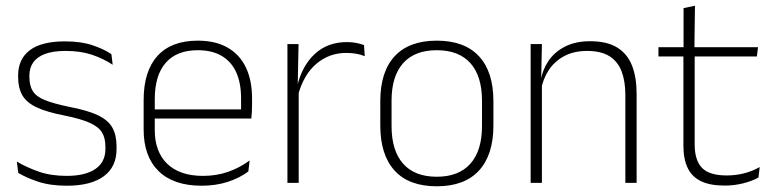

<svg xmlns="http://www.w3.org/2000/svg" viewBox="-20 -641 2714 673"><path d="M214.5 10Q156 10 113.5 -4.2Q71 -18.5 44 -35L39 -74.5Q75 -53.5 117 -39Q159 -24.5 214 -24.5Q278.5 -24.5 314 -48.5Q349.5 -72.5 349.5 -119V-127Q349.5 -157 337.5 -176.8Q325.5 -196.5 294.5 -210.5Q263.5 -224.5 206 -236Q144.5 -248 109 -264.5Q73.5 -281 58.5 -306.8Q43.5 -332.5 43.5 -371.5V-376Q43.5 -434 84.5 -465Q125.5 -496 208 -496Q264.5 -496 305 -482.2Q345.5 -468.5 370.5 -451L375 -414Q343.5 -435 303.2 -448.8Q263 -462.5 210 -462.5Q166 -462.5 138 -452Q110 -441.5 96.5 -422.2Q83 -403 83 -376V-371.5Q83 -340.5 95.2 -321.2Q107.5 -302 138.2 -289.8Q169 -277.5 222.5 -266.5Q286 -254.5 322.2 -237.5Q358.5 -220.5 373.5 -194.2Q388.5 -168 388.5 -128.5V-118.5Q388.5 -55.5 343.2 -22.8Q298 10 214.5 10Z M686.5 10Q588.5 10 536 -41.2Q483.5 -92.5 483.5 -187V-290.5Q483.5 -391.5 532 -445Q580.5 -498.5 673.5 -498.5Q735.5 -498.5 777.8 -474.2Q820 -450 841.8 -404.8Q863.5 -359.5 863.5 -295.5V-278Q863.5 -265.5 863 -252.8Q862.5 -240 861 -225.5H824.5Q825 -245.5 825 -263.2Q825 -281 825 -296Q825 -350.5 807.8 -388Q790.5 -425.5 756.8 -445.2Q723 -465 673.5 -465Q599.5 -465 561 -421Q522.5 -377 522.5 -293V-245V-239V-184.5Q522.5 -147 533.5 -117.5Q544.5 -88 565.8 -67.2Q587 -46.5 618.5 -35.5Q650 -24.5 691.5 -24.5Q738.5 -24.5 779 -38.5Q819.5 -52.5 855 -78.5L850.5 -40Q820 -17 778.2 -3.5Q736.5 10 686.5 10ZM503.5 -225.5V-257.5H851V-225.5Z M1024 -305 1011 -334 1021.5 -337.5Q1038 -409.5 1083 -451.5Q1128 -493.5 1196 -493.5Q1215.5 -493.5 1230.5 -490.2Q1245.5 -487 1256 -483L1258.5 -444Q1246 -449.5 1229.5 -452.5Q1213 -455.5 1193.5 -455.5Q1134 -455.5 1089 -417.5Q1044 -379.5 1024 -305ZM987.5 0V-486.5H1026.5L1023.5 -338L1027 -334.5V0Z M1511 12Q1413.5 12 1363.2 -43Q1313 -98 1313 -201V-286.5Q1313 -389.5 1363.5 -444Q1414 -498.5 1511 -498.5Q1608 -498.5 1658.8 -444Q1709.5 -389.5 1709.5 -286.5V-201Q1709.5 -98 1658.8 -43Q1608 12 1511 12ZM1511 -21.5Q1588 -21.5 1628.8 -67.2Q1669.5 -113 1669.5 -199.5V-288Q1669.5 -374 1629 -419.5Q1588.5 -465 1511 -465Q1433.5 -465 1393 -419.5Q1352.5 -374 1352.5 -288V-199.5Q1352.5 -113 1393 -67.2Q1433.5 -21.5 1511 -21.5Z M2172 0V-308Q2172 -356 2159 -390.5Q2146 -425 2116.5 -443.8Q2087 -462.5 2037.5 -462.5Q1992 -462.5 1958 -444.5Q1924 -426.5 1903.5 -395.2Q1883 -364 1876 -324L1865 -356H1875Q1880.5 -394 1901.5 -426Q1922.5 -458 1959.5 -477.2Q1996.5 -496.5 2048.5 -496.5Q2108 -496.5 2143.8 -474.2Q2179.5 -452 2195.5 -410.8Q2211.5 -369.5 2211.5 -311.5V0ZM1840 0V-486.5H1879.5L1877 -362.5L1879.5 -361V0Z M2520.5 9.5Q2469 9.5 2437.2 -5.8Q2405.5 -21 2390.5 -52.2Q2375.5 -83.5 2375.5 -130.5V-459H2415V-134.5Q2415 -79 2440.8 -52.5Q2466.5 -26 2527.5 -26Q2558 -26 2587.2 -33.2Q2616.5 -40.5 2643 -55.5L2638.5 -18.5Q2615.5 -6 2584.2 1.8Q2553 9.5 2520.5 9.5ZM2288 -443V-475.5H2637L2633 -443ZM2376 -469.5V-612.5L2416 -621L2414 -469.5Z"/></svg>

Font: Anek Latin ExtraLight
Style: Regular
Weight: 250
Designer: Yesha Goshar
Foundry: Ek Type
Version: Version 1.003